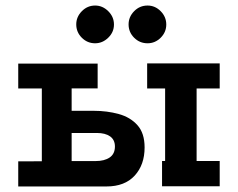

<svg xmlns="http://www.w3.org/2000/svg" viewBox="-20 -679 868 700"><path d="M46.5 0.8V-90.8L132.5 -91V-356.5H46.5V-447H336V-356.8H241.2V-275H322.2Q370 -275 412.5 -263.4Q455 -251.8 481.1 -222.6Q507.2 -193.5 507.2 -141.5Q507.2 -78.2 471.1 -38.8Q435 0.8 367.8 0.8ZM241.2 -91.8H328.7Q360.5 -91.8 379.8 -104.8Q399 -117.9 399 -144.8Q399 -169.2 381.4 -181.8Q363.8 -194.2 333 -194.2H241.2ZM570.8 0V-92H582V-356.5H516.5V-447.8H781V-356.5H696.8V-92H781V0ZM518 -658.8Q545.5 -658.8 565.9 -638.1Q586.2 -617.5 586.2 -589.6Q586.2 -561.8 565.9 -541.5Q545.5 -521.2 518 -521.2Q489.2 -521.2 469 -541.5Q448.8 -561.8 448.8 -590Q448.8 -617.5 469 -638.1Q489.2 -658.8 518 -658.8ZM326.9 -658.8Q354 -658.8 374.8 -638.1Q395.5 -617.5 395.5 -589.6Q395.5 -561.8 374.6 -541.5Q353.8 -521.2 326.7 -521.2Q298.5 -521.2 278.2 -541.5Q258 -561.8 258 -590Q258 -617.5 278.3 -638.1Q298.6 -658.8 326.9 -658.8Z"/></svg>

Font: Podkova VF Beta
Style: Regular
Weight: 400
Designer: Ilya Yudin
Foundry: Cyreal (www.cyreal.org)
Version: Version 2.100